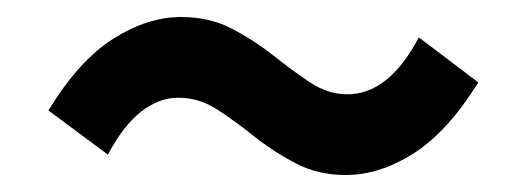

<svg xmlns="http://www.w3.org/2000/svg" viewBox="-20 -486 620 226"><path d="M387 -280Q354 -280 327.5 -294Q301 -308 278.5 -326Q256 -344 235 -357.5Q214 -371 190 -371Q167 -371 146 -354.5Q125 -338 107 -304L37 -356Q73 -415 113.5 -440.5Q154 -466 193 -466Q227 -466 253.5 -452Q280 -438 302 -420.5Q324 -403 345 -389Q366 -375 389 -375Q413 -375 434 -391.5Q455 -408 473 -442L543 -389Q507 -331 467 -305.5Q427 -280 387 -280Z"/></svg>

Font: Noto Sans SC SemiBold
Style: Regular
Weight: 600
Designer: Ryoko NISHIZUKA 西塚涼子 (kana, bopomofo & ideographs); Paul D. Hunt (Latin, Greek & Cyrillic); Sandoll Communications 산돌커뮤니
Foundry: Adobe
Version: Version 2.004-H2;hotconv 1.0.118;makeotfexe 2.5.65603